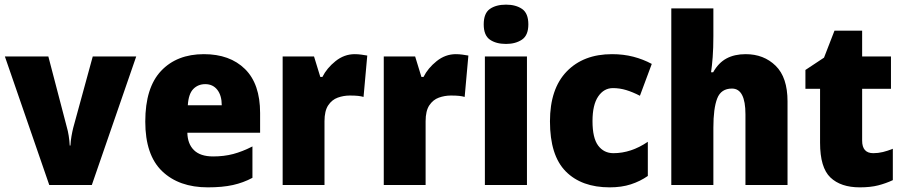

<svg xmlns="http://www.w3.org/2000/svg" viewBox="-20 -796 3887 826"><path d="M192 0 1 -553H188L268 -247Q272 -234 275.5 -212.5Q279 -191 280 -170H283Q284 -190 287.5 -210Q291 -230 295 -246L379 -553H566L375 0Z M857 -563Q969 -563 1034 -499Q1099 -435 1099 -310V-225H786Q787 -177 814.5 -150Q842 -123 897 -123Q944 -123 983.5 -133.5Q1023 -144 1066 -166V-31Q1027 -10 982 0Q937 10 874 10Q750 10 677.5 -59.5Q605 -129 605 -273Q605 -419 673 -491Q741 -563 857 -563ZM863 -434Q832 -434 811.5 -413Q791 -392 788 -343H934Q934 -385 915 -409.5Q896 -434 863 -434Z M1506 -563Q1520 -563 1534.5 -561Q1549 -559 1560 -557L1544 -379Q1534 -382 1520.5 -383.5Q1507 -385 1485 -385Q1458 -385 1433 -376Q1408 -367 1392 -343Q1376 -319 1376 -274V0H1196V-553H1331L1358 -465H1367Q1386 -503 1423.5 -533Q1461 -563 1506 -563Z M1941 -563Q1955 -563 1969.5 -561Q1984 -559 1995 -557L1979 -379Q1969 -382 1955.5 -383.5Q1942 -385 1920 -385Q1893 -385 1868 -376Q1843 -367 1827 -343Q1811 -319 1811 -274V0H1631V-553H1766L1793 -465H1802Q1821 -503 1858.5 -533Q1896 -563 1941 -563Z M2157 -776Q2199 -776 2226 -757.5Q2253 -739 2253 -691Q2253 -644 2225.5 -625.5Q2198 -607 2157 -607Q2114 -607 2087.5 -625.5Q2061 -644 2061 -691Q2061 -739 2087.5 -757.5Q2114 -776 2157 -776ZM2247 -553V0H2066V-553Z M2603 10Q2482 10 2414 -58.5Q2346 -127 2346 -274Q2346 -414 2418 -488.5Q2490 -563 2613 -563Q2662 -563 2704.5 -552Q2747 -541 2784 -521L2733 -384Q2702 -400 2674 -408.5Q2646 -417 2617 -417Q2578 -417 2553.5 -381Q2529 -345 2529 -275Q2529 -202 2553.5 -169.5Q2578 -137 2619 -137Q2695 -137 2767 -186V-39Q2734 -16 2694 -3Q2654 10 2603 10Z M3049 -641Q3049 -589 3046 -550Q3043 -511 3039 -485H3048Q3071 -526 3105.5 -544.5Q3140 -563 3188 -563Q3266 -563 3317 -513Q3368 -463 3368 -360V0H3187V-304Q3187 -415 3129 -415Q3082 -415 3065.5 -372.5Q3049 -330 3049 -247V0H2868V-760H3049Z M3737 -137Q3758 -137 3778.5 -142Q3799 -147 3821 -156V-21Q3791 -7 3758 1.5Q3725 10 3679 10Q3597 10 3552.5 -32.5Q3508 -75 3508 -182V-414H3445V-495L3525 -548L3570 -664H3689V-553H3813V-414H3689V-191Q3689 -137 3737 -137Z"/></svg>

Font: Noto Sans Myanmar UI SemiCondensed Black
Style: Regular
Weight: 900
Width: 4
Designer: Monotype Design Team
Foundry: Monotype Imaging Inc.
Version: Version 2.103; ttfautohint (v1.8.4.7-5d5b)